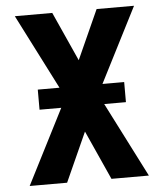

<svg xmlns="http://www.w3.org/2000/svg" viewBox="-53 -781 705 828"><g transform="rotate(-5 300.0 -367.5)"><path d="M42 0 207 -324H113V-411H207L42 -735H204L300 -522L396 -735H558L393 -411H487V-324H393L558 0H396L300 -213L204 0Z"/></g></svg>

Font: Iosevka Custom Heavy Extended
Style: Regular
Weight: 900
Width: 7
Monospace: yes
Designer: Belleve Invis
Foundry: Belleve Invis
Version: Version 11.2.4; ttfautohint (v1.8.4)